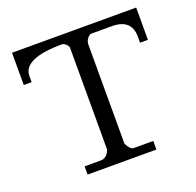

<svg xmlns="http://www.w3.org/2000/svg" viewBox="-128 -872 1029 1007"><g transform="rotate(-20 386.5 -368.0)"><path d="M431 -644V-86Q449 -50 467 -48H578V0H194V-46H289Q307 -48 319 -61Q331 -74 335 -90V-660Q325 -682 304 -688Q84 -688 84 -590V-556H40V-736H733V-556H689V-590Q689 -688 579 -688H461Q435 -674 431 -644Z"/></g></svg>

Font: Sawarabi Mincho
Style: Regular
Weight: 400
Version: Version 1.00